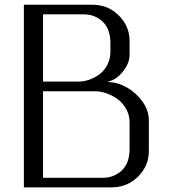

<svg xmlns="http://www.w3.org/2000/svg" viewBox="-20 -812 748 832"><path d="M166.5 -416.5V-41.5H424.8Q473.6 -41.5 507.6 -73.2Q541.5 -105 541.5 -166.5V-281.2Q541.5 -313 526.9 -339.6Q512.2 -366.2 489.7 -382.3Q467.3 -398.4 441.9 -407.5Q416.5 -416.5 393.6 -416.5ZM166.5 -458.5H320.8Q343.8 -458.5 367.4 -466.8Q391.1 -475.1 411.9 -490.7Q432.6 -506.3 445.6 -532Q458.5 -557.6 458.5 -588.4V-625Q458.5 -686.5 424.6 -718.3Q390.6 -750 341.8 -750H166.5ZM451.2 -456.1Q490.7 -455.6 531.2 -432.1Q571.8 -408.7 598.4 -370.4Q625 -332 625 -291.5V-156.2Q625 -93.3 578.1 -46.6Q531.2 0 463.4 0H83.5V-791.5H380.4Q448.2 -791.5 494.9 -744.9Q541.5 -698.2 541.5 -635.3V-572.8Q541.5 -538.6 512.9 -502.4Q484.4 -466.3 451.2 -459.5Z"/></svg>

Font: Resagnicto
Style: Regular
Weight: 500
Version: Version 0.9991